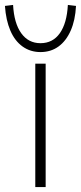

<svg xmlns="http://www.w3.org/2000/svg" viewBox="-55 -758 328 778"><path d="M88 0V-500H130V0ZM109 -547Q68 -547 36.5 -569.5Q5 -592 -13 -634Q-31 -676 -35 -734L-2 -738Q2 -664 31 -623.5Q60 -583 109 -583Q159 -583 187.5 -623.5Q216 -664 220 -738L253 -734Q250 -676 231.5 -634Q213 -592 182 -569.5Q151 -547 109 -547Z"/></svg>

Font: Mulish ExtraLight ExtraLight
Style: Regular
Weight: 250
Version: Version 3.603